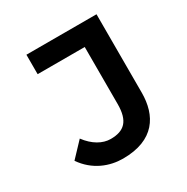

<svg xmlns="http://www.w3.org/2000/svg" viewBox="-174 -912 1049 1077"><g transform="rotate(-30 350.0 -374.0)"><path d="M76 -112C139 -20 234 14 319 14C523 14 594 -107 594 -255V-762H140V-636H445V-267C445 -156 401 -116 314 -116C262 -116 208 -146 164 -205Z"/></g></svg>

Font: Kawkab Mono
Style: Bold
Weight: 700
Monospace: yes
Designer: Abdullah Arif
Foundry: Abdullah Arif
Version: Version 1.000;PS 000.500;hotconv 1.0.88;makeotf.lib2.5.64775